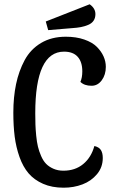

<svg xmlns="http://www.w3.org/2000/svg" viewBox="-20 -851 544 893"><path d="M397 -831.1Q423.8 -812.5 423.8 -785.2Q423.8 -767.1 415 -754.4Q406.2 -741.7 389.4 -734.9Q372.6 -728 355.7 -724.9Q338.9 -721.7 315.9 -720.2L204.1 -710.9L192.9 -751ZM277.8 -610.8Q144 -610.8 144 -324.2Q144 -293.5 144.8 -271.5Q145.5 -249.5 148.4 -219.7Q151.4 -189.9 156.5 -168.7Q161.6 -147.5 171.4 -125Q181.2 -102.5 194.6 -88.9Q208 -75.2 228.5 -66.2Q249 -57.1 274.9 -57.1Q329.6 -57.1 366.9 -87.9Q404.3 -118.7 418.9 -171.9Q440.4 -167 449.2 -153.3Q458 -139.6 458 -116.2Q458 -73.2 431.2 -41Q404.3 -8.8 363.5 6.6Q322.8 22 275.9 22Q221.7 22 180.4 3.9Q139.2 -14.2 113 -44.7Q86.9 -75.2 70.8 -120.6Q54.7 -166 48.3 -215.8Q42 -265.6 42 -327.1Q42 -398.9 54.7 -459.7Q67.4 -520.5 94.7 -571.3Q122.1 -622.1 170.9 -651.1Q219.7 -680.2 286.1 -680.2Q334.5 -680.2 371.8 -667.2Q409.2 -654.3 430.2 -633.3Q451.2 -612.3 461.7 -588.6Q472.2 -564.9 472.2 -540Q472.2 -503.4 453.4 -477.8Q434.6 -452.1 405.8 -452.1Q372.1 -452.1 354 -470.2Q362.8 -490.2 362.8 -519Q362.8 -563 341.3 -586.9Q319.8 -610.8 277.8 -610.8Z"/></svg>

Font: Sansita Light
Style: Regular
Weight: 300
Designer: Pablo Cosgaya
Foundry: Omnibus-Type
Version: Version 1.006;hotconv 1.0.109;makeotfexe 2.5.65596